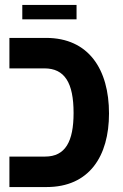

<svg xmlns="http://www.w3.org/2000/svg" viewBox="-20 -755 496 775"><path d="M70 -677H289V-735H70ZM18 0H168C340 0 420 -124 420 -297C420 -475 338 -602 166 -602H18V-479H159C241 -479 277 -421 277 -299C277 -184 244 -123 162 -123H18Z"/></svg>

Font: Noto Sans Hebrew Condensed
Style: Bold
Weight: 700
Width: 3
Designer: Monotype Design Team
Foundry: Monotype Imaging Inc.
Version: Version 2.004